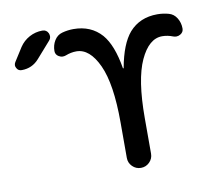

<svg xmlns="http://www.w3.org/2000/svg" viewBox="-82 -882 1104 960"><g transform="rotate(-10 470.0 -402.0)"><path d="M771.5 -763.7Q800.8 -763.7 829.1 -755.9Q854.5 -749 869.1 -725.1Q883.8 -701.2 883.8 -671.9Q883.8 -653.3 867.2 -643.6Q857.4 -637.7 846.7 -637.7Q838.9 -637.7 831.1 -640.6Q803.7 -651.4 776.4 -651.4Q709 -651.4 664.6 -555.2Q620.1 -459 620.1 -263.7V-83Q620.1 -57.6 602.1 -39.6Q584 -21.5 558.6 -21.5Q533.2 -21.5 515.1 -39.6Q497.1 -57.6 497.1 -83V-263.7Q497.1 -459 452.6 -555.2Q408.2 -651.4 340.8 -651.4Q313.5 -651.4 286.1 -640.6Q278.3 -637.7 270.5 -637.7Q259.8 -637.7 250 -643.6Q233.4 -653.3 233.4 -671.9Q233.4 -701.2 248 -725.1Q262.7 -749 288.1 -755.9Q316.4 -763.7 345.7 -763.7Q434.6 -763.7 488.3 -703.1Q536.1 -647.5 555.7 -528.3Q556.6 -526.4 557.6 -526.4Q558.6 -526.4 559.6 -528.3Q581.1 -647.5 628.9 -703.1Q682.6 -763.7 771.5 -763.7ZM191.4 -783.2Q212.9 -783.2 221.7 -763.7Q224.6 -755.9 224.6 -749Q224.6 -737.3 215.8 -727.5L144.5 -646.5Q109.4 -606.4 55.7 -606.4Q38.1 -606.4 30.3 -622.1Q26.4 -628.9 26.4 -635.7Q26.4 -643.6 31.2 -651.4L75.2 -720.7Q94.7 -750 125.5 -766.6Q156.2 -783.2 191.4 -783.2Z"/></g></svg>

Font: Gen Jyuu GothicX Medium
Style: Regular
Weight: 500
Designer: Ryoko NISHIZUKA (kana &amp; ideographs); Paul D. Hunt (Latin, Greek &amp; Cyrillic); Wenlong ZHANG (bopomofo); Sandoll C
Version: Version 1.058.20140828